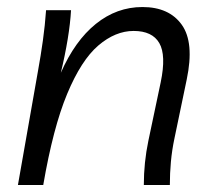

<svg xmlns="http://www.w3.org/2000/svg" viewBox="-20 -526 611 546"><path d="M31 0 88 -324Q96 -368 102 -411Q108 -454 111 -497H182Q180 -460 172.5 -414.5Q165 -369 153 -319Q193 -410 252.5 -458Q312 -506 385 -506Q461 -506 497 -455.5Q533 -405 511 -300L476 -132Q469 -99 466 -66Q463 -33 463 0H389Q389 -64 402 -126L437 -292Q453 -369 433 -403.5Q413 -438 360 -438Q308 -438 259.5 -396.5Q211 -355 171 -259Q131 -163 103 0Z"/></svg>

Font: Livvic
Style: Italic
Weight: 400
Italic angle: -10°
Designer: Jacques Le Bailly, Baron von Fonthausen
Version: Version 1.001; ttfautohint (v1.8.2)